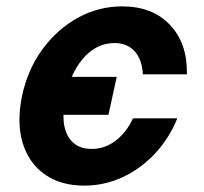

<svg xmlns="http://www.w3.org/2000/svg" viewBox="-20 -570 640 602"><path d="M244 12Q170 12 120 -23.5Q70 -59 51 -122Q32 -185 49 -269Q67 -353 113.5 -416Q160 -479 224.5 -514.5Q289 -550 363 -550Q458 -550 513 -492Q568 -434 566 -337H428Q425 -385 401.5 -410Q378 -435 339 -435Q296 -435 261.5 -407Q227 -379 205 -329H346L320 -210H179Q178 -160 201 -131.5Q224 -103 268 -103Q308 -103 342 -128.5Q376 -154 397 -199H536Q510 -135 465 -87.5Q420 -40 363.5 -14Q307 12 244 12Z"/></svg>

Font: Geist Mono ExtraBold
Style: Italic
Weight: 800
Italic angle: -12°
Monospace: yes
Designer: Basement.studio, Andrés Briganti, Mateo Zaragoza
Foundry: Basement.studio, Vercel, Andrés Briganti, Guido Ferreyra, Mateo Zaragoza
Version: Version 1.500; ttfautohint (v1.8.4.7-5d5b)